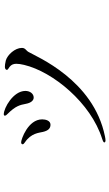

<svg xmlns="http://www.w3.org/2000/svg" viewBox="204 -768 591 1040"><g transform="rotate(-90 500.0 -248.5)"><path d="M491 -362C512 -362 527 -382 527 -407C527 -473 434 -524 401 -524C396 -524 393 -522 393 -518C393 -513 398 -508 402 -504C446 -460 451 -436 457 -405C462 -377 475 -362 491 -362ZM259 27C263 27 273 26 281 24C587 -38 713 -348 738 -390C746 -404 760 -407 760 -426C760 -463 723 -504 692 -513C677 -517 664 -518 657 -518C649 -518 641 -514 641 -507C641 -502 649 -499 658 -492C669 -483 674 -472 674 -456C674 -444 672 -431 668 -414C631 -258 462 -52 267 9C252 14 248 17 248 21C248 24 252 27 259 27ZM344 -271C366 -271 373 -297 373 -316C373 -393 264 -430 249 -430C240 -430 238 -425 238 -422C238 -418 242 -414 248 -410C299 -376 300 -332 305 -312C312 -282 325 -271 344 -271Z"/></g></svg>

Font: Shippori Mincho OTF
Style: Regular
Weight: 400
Designer: FONTDASU
Foundry: FONTDASU / Google Inc. / but / Adobe
Version: Version 3.300;hotconv 1.0.109;makeotfexe 2.5.65596